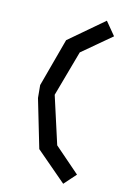

<svg xmlns="http://www.w3.org/2000/svg" viewBox="-124 -769 597 928"><g transform="rotate(15 174.5 -305.0)"><path d="M291 103 136 -29 66 -266 60 -329 125 -571 291 -713 344 -649 204 -531 140 -302 215 -69 344 43Z"/></g></svg>

Font: ZCOOL KuaiLe
Style: Regular
Weight: 400
Designer: Lui Bingke
Foundry: ZCOOL
Version: Version 3.51;August 12, 2021;FontCreator 13.0.0.2613 64-bit